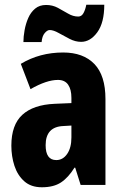

<svg xmlns="http://www.w3.org/2000/svg" viewBox="-20 -782 520 812"><path d="M247 -560Q332 -560 379 -511.5Q426 -463 426 -363V0H321L298 -73H295Q269 -31 238 -10.5Q207 10 157 10Q111 10 82.5 -15.5Q54 -41 41 -81Q28 -121 28 -166Q28 -254 74.5 -296.5Q121 -339 211 -343L282 -346V-368Q282 -404 268 -424Q254 -444 225 -444Q177 -444 109 -405L68 -512Q148 -560 247 -560ZM248 -249Q173 -246 173 -168Q173 -105 218 -105Q246 -105 264 -131Q282 -157 282 -201V-251ZM79 -604Q79 -627 84 -654.5Q89 -682 99.5 -706Q110 -730 128.5 -745.5Q147 -761 175 -761Q202 -761 224.5 -749Q247 -737 268 -724.5Q289 -712 311 -712Q325 -712 333 -726.5Q341 -741 345 -762H421Q421 -686 391.5 -645.5Q362 -605 323 -605Q299 -605 274.5 -617.5Q250 -630 228 -642.5Q206 -655 190 -655Q180 -655 169 -642Q158 -629 156 -604Z"/></svg>

Font: Noto Sans Gujarati ExtraCondensed ExtraBold
Style: Regular
Weight: 800
Width: 2
Designer: Jelle Bosma - Monotype Design Team, Universal Thirst
Foundry: Monotype Imaging Inc.
Version: Version 2.106; ttfautohint (v1.8.4.7-5d5b)